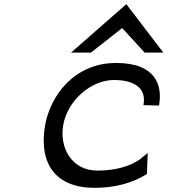

<svg xmlns="http://www.w3.org/2000/svg" viewBox="-20 -893 847 924"><path d="M418 -640 568 -758 676 -640H766L588 -873L322 -640ZM449 -72C323 -72 266 -184 284 -290C305 -411 419 -508 529 -508C626 -508 684 -469 671 -392L670 -387L746 -385V-390C761 -479 733 -590 539 -590C337 -590 222 -432 197 -290C165 -105 248 11 435 11C539 11 622 -15 684 -54L687 -56L691 -157L653 -126C604 -92 534 -72 449 -72Z"/></svg>

Font: Charger Monospace
Style: Regular
Weight: 400
Designer: Jasper
Foundry: Cannot Into Space Fonts
Version: Version 0.980